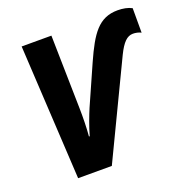

<svg xmlns="http://www.w3.org/2000/svg" viewBox="-128 -839 929 958"><g transform="rotate(-20 336.0 -360.0)"><path d="M126 0H305L546 -503C574 -560 598 -584 629 -584C643 -584 659 -581 672 -574V-704C652 -715 625 -720 597 -720C496 -720 451 -650 393 -521L299 -309C287 -281 264 -221 252 -177H248C252 -221 253 -279 252 -326L244 -714H86Z"/></g></svg>

Font: Noto Sans SemiCondensed ExtraBold
Style: Italic
Weight: 800
Width: 4
Italic angle: -12°
Designer: Monotype Design Team
Foundry: Monotype Imaging Inc.
Version: Version 2.013